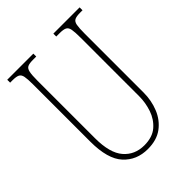

<svg xmlns="http://www.w3.org/2000/svg" viewBox="-208 -820 936 936"><g transform="rotate(-45 260.0 -352.0)"><path d="M256 10Q179 10 131 -42.5Q83 -95 83 -214V-609Q83 -646 79.5 -664Q76 -682 64 -688Q52 -694 27 -694H10V-714H190V-694H167Q143 -694 131 -688.5Q119 -683 115 -664Q111 -645 111 -606V-210Q111 -108 151 -61.5Q191 -15 257 -15Q313 -15 346 -43.5Q379 -72 393.5 -115Q408 -158 408 -202V-607Q408 -645 404.5 -663.5Q401 -682 389 -688Q377 -694 352 -694H328V-714H509V-694H492Q467 -694 455 -688Q443 -682 439.5 -663.5Q436 -645 436 -607V-200Q436 -145 416.5 -97Q397 -49 357.5 -19.5Q318 10 256 10Z"/></g></svg>

Font: Noto Serif Ethiopic ExtraCondensed Thin
Style: Regular
Weight: 100
Width: 2
Designer: Monotype Design Team
Foundry: Monotype Imaging Inc.
Version: Version 2.102; ttfautohint (v1.8.4.7-5d5b)